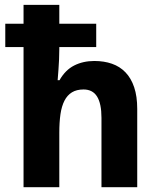

<svg xmlns="http://www.w3.org/2000/svg" viewBox="-20 -780 667 800"><path d="M551.8 0H402.8V-289.1Q402.8 -348.1 384.5 -377.7Q366.2 -407.2 328.1 -407.2Q299.3 -407.2 279.8 -395.3Q260.3 -383.3 248.5 -360.4Q236.8 -337.4 231.9 -304Q227.1 -270.5 227.1 -227.1V0H78.1V-584H2V-681.2H78.1V-759.8H227.1V-681.2H380.9V-584H227.1V-575.2Q227.1 -554.7 226.1 -532Q225.1 -509.3 223.6 -490.2L220.2 -445.8H228Q252 -488.3 289.1 -507.1Q326.2 -525.9 373 -525.9Q413.6 -525.9 446.5 -514.4Q479.5 -502.9 502.9 -478.5Q526.4 -454.1 539.1 -416.3Q551.8 -378.4 551.8 -326.2Z"/></svg>

Font: Droid Sans
Style: Bold
Weight: 700
Foundry: Ascender Corporation
Version: Version 1.00 build 112